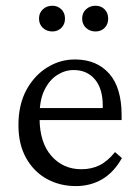

<svg xmlns="http://www.w3.org/2000/svg" viewBox="-20 -628 474 656"><path d="M239.3 7.8Q184.6 7.8 140.1 -16.6Q95.7 -41 69.3 -87.9Q43 -134.8 43 -200.2Q43 -270.5 70.3 -320.8Q97.7 -371.1 142.6 -398.4Q187.5 -425.8 239.3 -424.8Q311.5 -423.8 353.5 -376Q395.5 -328.1 395.5 -234.4V-217.8H91.8V-258.8H340.8L331.1 -249V-266.6Q331.1 -325.2 304.2 -356.9Q277.3 -388.7 231.4 -388.7Q202.1 -388.7 175.3 -371.6Q148.4 -354.5 131.8 -320.3Q115.2 -286.1 115.2 -234.4V-224.6Q115.2 -141.6 155.3 -95.7Q195.3 -49.8 257.8 -49.8Q293 -49.8 320.3 -63.5Q347.7 -77.1 373 -108.4L396.5 -87.9Q369.1 -39.1 329.1 -15.6Q289.1 7.8 239.3 7.8ZM159.2 -520.5Q139.6 -520.5 126.5 -532.7Q113.3 -544.9 113.3 -564.5Q113.3 -584 126.5 -596.2Q139.6 -608.4 159.2 -608.4Q176.8 -608.4 189.5 -596.2Q202.1 -584 202.1 -564.5Q202.1 -544.9 189.5 -532.7Q176.8 -520.5 159.2 -520.5ZM306.6 -520.5Q287.1 -520.5 273.9 -532.7Q260.7 -544.9 260.7 -564.5Q260.7 -584 273.9 -596.2Q287.1 -608.4 306.6 -608.4Q325.2 -608.4 337.4 -596.2Q349.6 -584 349.6 -564.5Q349.6 -544.9 337.4 -532.7Q325.2 -520.5 306.6 -520.5Z"/></svg>

Font: Crimson Pro Light
Style: Regular
Weight: 300
Designer: Jacques Le Bailly
Foundry: Baron von Fonthausen
Version: Version 1.003